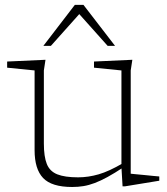

<svg xmlns="http://www.w3.org/2000/svg" viewBox="-20 -736 666 766"><path d="M155 -163.5Q155 -111 166.8 -81.8Q178.5 -52.5 208.5 -40.5Q238.5 -28.5 291.5 -28.5Q332 -28.5 373.5 -40.5Q415 -52.5 470.5 -85L473 -69Q437 -45 409 -29.8Q381 -14.5 357.8 -5.8Q334.5 3 313 6.5Q291.5 10 268 10Q186 10 152 -25.8Q118 -61.5 118 -137V-455L8.5 -466V-490.5L161.5 -497.5L155 -455ZM469 7.5 464.5 -69V-455L355 -466V-490.5L508 -497.5L501.5 -455V-43Q506 -42.5 521 -41Q536 -39.5 555 -37.8Q574 -36 590.8 -34.2Q607.5 -32.5 615.5 -32V-15L478 7.5ZM153 -553 278.5 -716.5H313L439 -553H409.5L288 -689H304.5L183 -553Z"/></svg>

Font: Newsreader 9pt ExtraLight
Style: Regular
Weight: 250
Designer: Hugues Gentile
Foundry: Production Type
Version: Version 1.003